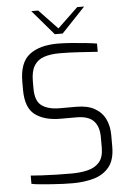

<svg xmlns="http://www.w3.org/2000/svg" viewBox="-61 -969 697 1020"><g transform="rotate(-5 287.5 -459.0)"><path d="M286 6Q265 6 235.5 5Q206 4 173.5 1.5Q141 -1 112.5 -3.5Q84 -6 66 -10V-54Q89 -52 124.5 -50Q160 -48 201.5 -47Q243 -46 284 -46Q331 -46 370 -55.5Q409 -65 432 -91.5Q455 -118 455 -169V-225Q455 -281 427 -311Q399 -341 335 -341H250Q164 -341 114.5 -378.5Q65 -416 65 -511V-554Q65 -657 119 -698.5Q173 -740 270 -740Q300 -740 339.5 -737Q379 -734 417 -730Q455 -726 478 -722V-678Q435 -681 380 -684.5Q325 -688 275 -688Q227 -688 192.5 -676.5Q158 -665 139.5 -635.5Q121 -606 121 -552V-513Q121 -446 155.5 -421.5Q190 -397 251 -397H340Q399 -397 437 -375.5Q475 -354 493 -316.5Q511 -279 511 -231V-170Q511 -99 480 -61Q449 -23 398 -8.5Q347 6 286 6ZM259 -791 145 -924H182L281 -820L390 -924H427L301 -791Z"/></g></svg>

Font: Exo Thin Light
Style: Regular
Weight: 300
Version: Version 2.000